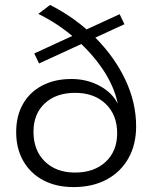

<svg xmlns="http://www.w3.org/2000/svg" viewBox="-20 -765 630 788"><path d="M281.6 2.8Q210.6 2.8 157.7 -25.2Q104.8 -53.3 75.6 -104.2Q46.4 -155 46.4 -223.1Q46.4 -289.7 74.4 -338.5Q102.4 -387.3 153.4 -414Q204.4 -440.8 273.4 -440.8Q336 -440.8 387.8 -413.3Q439.5 -385.7 463.5 -339.4Q448.2 -412 401.5 -481.1Q354.7 -550.1 286.5 -609.1Q218.3 -668.1 137.3 -708.1L185.6 -744.8Q292.7 -690.1 372.1 -609.8Q451.5 -529.6 495.1 -436.3Q538.7 -343 538.7 -246.8Q538.7 -171 506.8 -114.9Q475 -58.8 417.4 -28Q359.8 2.8 281.6 2.8ZM287.7 -56.8Q366.7 -56.8 413.8 -101Q460.9 -145.1 460.9 -218.3Q460.9 -293.3 413.8 -338.6Q366.7 -384 288.1 -384Q210.6 -384 164 -340.9Q117.4 -297.7 117.4 -224Q117.4 -148 164 -102.4Q210.7 -56.8 287.7 -56.8ZM140.3 -504.5 120.6 -545.6 471 -706.7 490.8 -665.6Z"/></svg>

Font: Montserrat Alternates Thin
Style: Regular
Weight: 100
Designer: Julieta Ulanovsky
Foundry: Julieta Ulanovsky
Version: Version 9.000